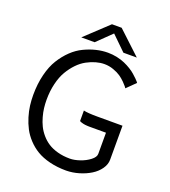

<svg xmlns="http://www.w3.org/2000/svg" viewBox="-171 -1089 1089 1228"><g transform="rotate(20 374.0 -475.0)"><path d="M663.1 -377.9V-147Q663.1 -114.3 641.8 -84Q620.6 -53.7 586.4 -32.5Q552.2 -11.2 509 1.7Q465.8 14.6 421.9 15.1Q360.8 15.1 309.1 2.2Q257.3 -10.7 220.7 -32.7Q184.1 -54.7 155.3 -85.7Q126.5 -116.7 108.9 -150.4Q91.3 -184.1 79.6 -222.7Q67.9 -261.2 63.5 -296.6Q59.1 -332 59.1 -368.2Q59.1 -443.4 75 -507.1Q90.8 -570.8 118.4 -615.2Q146 -659.7 181.2 -693.4Q216.3 -727.1 257.3 -746.6Q298.3 -766.1 337.9 -775.6Q377.4 -785.2 417 -785.2Q448.7 -785.2 479.2 -778.6Q509.8 -772 533 -761.7Q556.2 -751.5 576.9 -738.8Q597.7 -726.1 611.8 -713.4Q626 -700.7 636.7 -690.4Q647.5 -680.2 652.3 -673.8L657.2 -667L598.1 -608.9Q595.7 -612.8 590.6 -619.6Q585.4 -626.5 568.4 -643.8Q551.3 -661.1 532 -674.3Q512.7 -687.5 482.7 -698.2Q452.6 -709 420.9 -709Q393.1 -709 363.3 -700.7Q333.5 -692.4 302.7 -675.8Q272 -659.2 244.9 -631.1Q217.8 -603 196.3 -566.7Q174.8 -530.3 162.4 -479Q149.9 -427.7 149.9 -368.2Q149.9 -340.3 153.1 -313Q156.2 -285.6 164.8 -254.9Q173.3 -224.1 186.3 -197.5Q199.2 -170.9 220.5 -146Q241.7 -121.1 268.8 -103.5Q295.9 -85.9 334.2 -75.4Q372.6 -64.9 418 -64.9Q447.8 -64.9 485.4 -77.6Q522.9 -90.3 551 -112.1Q579.1 -133.8 579.1 -155.8V-299.8H488.8Q488.3 -299.8 478 -299.8Q467.8 -299.8 464.6 -299.8Q461.4 -299.8 452.1 -300.3Q442.9 -300.8 437.5 -301.5Q432.1 -302.2 424.3 -303.7Q416.5 -305.2 410.2 -307.6Q403.8 -310.1 397.9 -313V-384.8Q426.3 -377.9 492.2 -377.9ZM377.9 -964.8H443.8L600.1 -818.8H508.8L411.1 -914.1L313 -818.8H222.2Z"/></g></svg>

Font: Junction Regular
Style: Regular
Weight: 500
Designer: Caroline Hadilaksono
Foundry: Caroline Hadilaksono
Version: Version 1.056